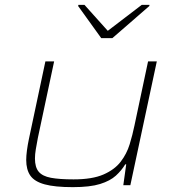

<svg xmlns="http://www.w3.org/2000/svg" viewBox="-20 -763 732 791"><path d="M280 8Q206 8 164 -3.5Q122 -15 105 -39.5Q88 -64 88 -104Q88 -121 91 -143.5Q94 -166 99 -190L167 -510H203L136 -195Q131 -169 127.5 -148Q124 -127 124 -110Q124 -74 139.5 -55.5Q155 -37 190 -30.5Q225 -24 283 -24Q360 -24 406 -44Q452 -64 477 -96.5Q502 -129 514 -168Q526 -207 534 -246L590 -510H626L517 0H488L500 -86H496Q481 -61 457.5 -39.5Q434 -18 392.5 -5Q351 8 280 8ZM397 -606 302 -738 303 -743H328L424 -636L564 -743H596L595 -738L443 -606Z"/></svg>

Font: Saira Expanded Thin
Style: Italic
Weight: 250
Width: 7
Italic angle: -12°
Designer: Hector Gatti with collaboration of the Omnibus-Type team
Foundry: Omnibus-Type
Version: Version 1.101